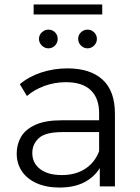

<svg xmlns="http://www.w3.org/2000/svg" viewBox="-20 -837 630 862"><path d="M428 0V-116L425 -135V-329Q425 -396 387.5 -432Q350 -468 276 -468Q225 -468 179 -451Q133 -434 101 -406L69 -459Q109 -493 165 -511.5Q221 -530 283 -530Q385 -530 440.5 -479.5Q496 -429 496 -326V0ZM247 5Q188 5 144.5 -14.5Q101 -34 78 -68.5Q55 -103 55 -148Q55 -189 74.5 -222.5Q94 -256 138.5 -276.5Q183 -297 258 -297H439V-244H260Q184 -244 154.5 -217Q125 -190 125 -150Q125 -105 160 -78Q195 -51 258 -51Q318 -51 361.5 -78.5Q405 -106 425 -158L441 -109Q421 -57 371.5 -26Q322 5 247 5ZM373 -620Q356 -620 343.5 -632.5Q331 -645 331 -662Q331 -680 343.5 -692Q356 -704 373 -704Q390 -704 402.5 -692Q415 -680 415 -662Q415 -645 402.5 -632.5Q390 -620 373 -620ZM197 -620Q181 -620 168 -632.5Q155 -645 155 -662Q155 -680 168 -692Q181 -704 197 -704Q215 -704 227 -692Q239 -680 239 -662Q239 -645 227 -632.5Q215 -620 197 -620ZM131 -772V-817H439V-772Z"/></svg>

Font: Montserrat Thin
Style: Regular
Weight: 400
Version: Version 9.000